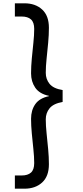

<svg xmlns="http://www.w3.org/2000/svg" viewBox="-20 -955 505 1162"><path d="M359 -338Q303 -328 280 -299.5Q257 -271 257 -233Q257 -195 262 -147.5Q267 -100 271.5 -52Q276 -4 276 39Q276 112 235 149.5Q194 187 128 187H70V107H111Q148 107 167.5 89.5Q187 72 187 32Q187 -6 182 -52.5Q177 -99 172.5 -147Q168 -195 168 -236Q168 -288 193.5 -324.5Q219 -361 276 -373V-375Q219 -387 193.5 -424Q168 -461 168 -511Q168 -553 172.5 -601Q177 -649 182 -695.5Q187 -742 187 -780Q187 -820 167.5 -837.5Q148 -855 111 -855H70V-935H128Q194 -935 235 -897.5Q276 -860 276 -787Q276 -744 271.5 -695.5Q267 -647 262 -600Q257 -553 257 -514Q257 -476 280 -447.5Q303 -419 359 -410Z"/></svg>

Font: Parkinsans Light
Style: Regular
Weight: 400
Version: Version 1.000